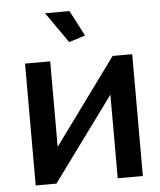

<svg xmlns="http://www.w3.org/2000/svg" viewBox="-52 -775 683 821"><g transform="rotate(-5 289.0 -365.0)"><path d="M334 -620 277 -730H172L264 -598ZM68 -523V0H157L420 -359V0H528V-523H444L176 -156V-523Z"/></g></svg>

Font: RT Raleway SemiBold
Style: Regular
Weight: 400
Designer: Matt McInerney, Pablo Impallari, Rodrigo Fuenzalida — Edited by Milan Moffatt in April 2016
Foundry: Matt McInerney, Pablo Impallari, Rodrigo Fuenzalida — Edited by Milan Moffatt in April 2016
Version: Version 3.001